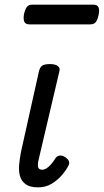

<svg xmlns="http://www.w3.org/2000/svg" viewBox="-20 -791 447 827"><path d="M144 16Q109 16 90.5 2.5Q72 -11 66 -33Q60 -55 62.5 -81.5Q65 -108 70 -135L148 -485Q153 -503 163 -509Q173 -515 196 -515Q218 -515 229 -506.5Q240 -498 236 -485L147 -106Q143 -90 143 -80Q143 -70 147.5 -65Q152 -60 161 -60Q171 -60 180.5 -66Q190 -72 200 -83.5Q210 -95 220 -111Q227 -120 238 -121Q249 -122 261 -114Q274 -105 277 -96Q280 -87 275 -78Q265 -58 246.5 -36.5Q228 -15 202.5 0.5Q177 16 144 16ZM108 -686Q89 -686 84.5 -698Q80 -710 83 -728Q87 -748 94.5 -759.5Q102 -771 120 -771H381Q400 -771 404.5 -759Q409 -747 405 -728Q401 -708 393.5 -697Q386 -686 368 -686Z"/></svg>

Font: Playwrite AT
Style: Italic
Weight: 400
Italic angle: -13.0072°
Designer: Veronika Burian, José Scaglione
Foundry: TypeTogether
Version: Version 1.002